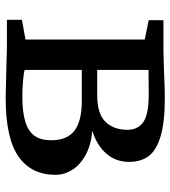

<svg xmlns="http://www.w3.org/2000/svg" viewBox="18 -618 604 681"><g transform="rotate(90 320.5 -278.0)"><path d="M120.6 -65.9V-488.8L52.2 -502.9V-555.2H163.1Q177.2 -555.2 230 -557.1Q294.4 -560.1 328.1 -560.1Q416.5 -560.1 466.3 -544.4Q516.1 -528.8 535.4 -501.2Q554.7 -473.6 554.7 -433.1Q554.7 -386.7 525.6 -353Q496.6 -319.3 444.3 -302.7Q493.2 -298.8 528.6 -280Q564 -261.2 582.3 -232.7Q600.6 -204.1 600.6 -172.4Q600.6 -86.4 535.6 -41Q470.7 4.4 327.6 4.4Q313.5 4.4 223.1 2Q163.6 0 152.3 0H50.8V-53.2ZM440.9 -427.2Q440.9 -464.4 413.8 -483.6Q386.7 -502.9 317.9 -502.9Q253.4 -502.9 228.5 -502.4V-320.3H318.4Q384.3 -320.3 412.6 -349.6Q440.9 -378.9 440.9 -427.2ZM478 -157.2Q478 -212.9 444.3 -239.3Q410.6 -265.6 338.9 -265.6H228.5V-63Q238.3 -59.6 268.8 -57.1Q299.3 -54.7 320.8 -54.7Q378.9 -54.7 413.3 -65.7Q447.8 -76.7 462.9 -98.9Q478 -121.1 478 -157.2Z"/></g></svg>

Font: Merriweather
Style: Regular
Weight: 400
Designer: Eben Sorkin
Foundry: Eben Sorkin
Version: Version 1.584; ttfautohint (v1.6)